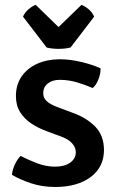

<svg xmlns="http://www.w3.org/2000/svg" viewBox="-20 -750 478 784"><path d="M29 -36Q30 -55 40.5 -77.8Q51 -100.5 64.5 -113.5Q96.5 -96.5 132.5 -83Q168.5 -69.5 205 -69.5Q244 -69.5 266.8 -86Q289.5 -102.5 289.5 -128Q289.5 -148 274.5 -164.8Q259.5 -181.5 229.5 -192.5L171.5 -214Q137 -226.5 108.2 -245.5Q79.5 -264.5 62.2 -292Q45 -319.5 45 -357.5Q45 -404 68.2 -437.8Q91.5 -471.5 132.2 -489.8Q173 -508 224.5 -508Q266 -508 312.8 -496.8Q359.5 -485.5 390.5 -471Q391.5 -450.5 382.2 -426.5Q373 -402.5 358.5 -390.5Q331.5 -402.5 296.2 -413.2Q261 -424 224 -424Q193.5 -424 175 -409Q156.5 -394 156.5 -369.5Q156.5 -350 171 -336.8Q185.5 -323.5 215 -312.5L276.5 -289.5Q333 -269.5 368.8 -233Q404.5 -196.5 404.5 -137.5Q404.5 -67.5 350 -27Q295.5 13.5 205.5 13.5Q152.5 13.5 107.2 -1.5Q62 -16.5 29 -36ZM170.5 -556 74 -682Q81.5 -699.5 97.2 -712.8Q113 -726 126 -730L219 -639.5L312.5 -730Q325.5 -726 341.2 -712.8Q357 -699.5 364.5 -682L268 -556Q246.5 -550.5 219 -550.5Q192 -550.5 170.5 -556Z"/></svg>

Font: Signika Negative Medium
Style: Regular
Weight: 500
Designer: Anna Giedry
Foundry: Anna Giedry
Version: Version 2.001